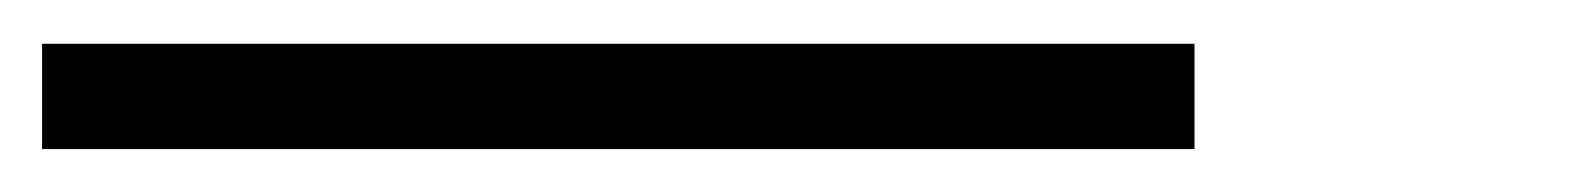

<svg xmlns="http://www.w3.org/2000/svg" viewBox="-83 52 736 89"><path d="M-63.5 121.1V72.3H470.7V121.1Z"/></svg>

Font: Elstob 18pt SemiBold
Style: Italic
Weight: 600
Italic angle: -20°
Designer: Peter S. Baker
Version: Version 1.015